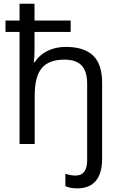

<svg xmlns="http://www.w3.org/2000/svg" viewBox="-20 -780 654 1040"><path d="M397.9 240.2Q359.4 240.2 334 228V161.1Q362.3 170.9 389.2 170.9Q452.1 170.9 452.1 87.9V-327.1Q452.1 -392.6 422.4 -424.8Q392.6 -457 329.1 -457Q244.6 -457 206.3 -411.1Q168 -365.2 168 -262.2V0H85.9V-606.9H9.8V-668.9H85.9V-759.8H167V-668.9H362.8V-606.9H167V-511.2Q167 -470.2 163.1 -442.9H168Q191.9 -481.4 236.1 -503.7Q280.3 -525.9 336.9 -525.9Q435.1 -525.9 484.1 -479.2Q533.2 -432.6 533.2 -330.1V81.1Q533.2 157.2 499.8 198.7Q466.3 240.2 397.9 240.2Z"/></svg>

Font: HunimalSansv1.5
Style: Regular
Weight: 400
Foundry: Ascender Corporation
Version: Version 1.10